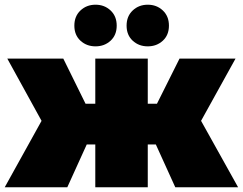

<svg xmlns="http://www.w3.org/2000/svg" viewBox="-21 -796 1032 816"><path d="M724 0 610 -251 792 -357 991 0ZM541 -182V-355H744V-182ZM815 -249 603 -269 742 -547H980ZM265 0H-1L197 -357L379 -251ZM607 0H384V-547H607ZM449 -182H246V-355H449ZM174 -249 10 -547H248L385 -269ZM607 -599Q569 -599 543 -623Q517 -647 517 -687Q517 -727 543 -751.5Q569 -776 607 -776Q645 -776 671 -751.5Q697 -727 697 -687Q697 -647 671 -623Q645 -599 607 -599ZM385 -599Q347 -599 321 -623Q295 -647 295 -687Q295 -727 321 -751.5Q347 -776 385 -776Q423 -776 449 -751.5Q475 -727 475 -687Q475 -647 449 -623Q423 -599 385 -599Z"/></svg>

Font: MOST Montserrat Black
Style: Regular
Weight: 900
Designer: Julieta Ulanovsky
Foundry: Julieta Ulanovsky
Version: Version 8.000;March 11, 2024;FontCreator 15.0.0.2926 64-bit